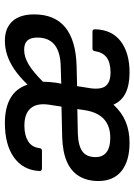

<svg xmlns="http://www.w3.org/2000/svg" viewBox="98 -638 551 787"><g transform="rotate(90 373.5 -244.5)"><path d="M147 11Q95 11 67 -20Q39 -51 39 -109Q39 -193 92 -236.5Q145 -280 251 -283L333 -285L340 -329Q349 -378 334 -400Q319 -422 277 -422Q237 -422 216 -406.5Q195 -391 190 -360Q189 -348 179 -348H110Q100 -348 100 -359Q102 -428 149.5 -464Q197 -500 277 -500Q328 -500 361 -484Q394 -468 409 -434Q440 -468 478.5 -484Q517 -500 565 -500Q640 -500 681 -467Q722 -434 722 -372Q722 -327 702.5 -294Q683 -261 643.5 -243.5Q604 -226 544 -224L417 -221L409 -169Q402 -120 424 -94.5Q446 -69 495 -69Q534 -69 558.5 -84Q583 -99 587 -130Q588 -141 598 -141H671Q681 -141 681 -130Q677 -63 625 -26Q573 11 484 11Q422 11 382 -12Q342 -35 327 -82Q294 -48 264.5 -28Q235 -8 206 1.5Q177 11 147 11ZM184 -68Q213 -68 243.5 -86Q274 -104 315 -145Q315 -157 316 -170Q317 -183 319 -198L323 -220L255 -218Q194 -217 164 -193Q134 -169 134 -122Q134 -95 146 -81.5Q158 -68 184 -68ZM427 -286 528 -288Q578 -290 601 -307Q624 -324 624 -361Q624 -390 604 -405.5Q584 -421 545 -421Q449 -421 432 -319Z"/></g></svg>

Font: Sofia Sans Semi Condensed SemiBold
Style: Italic
Weight: 600
Italic angle: -9°
Version: Version 4.100